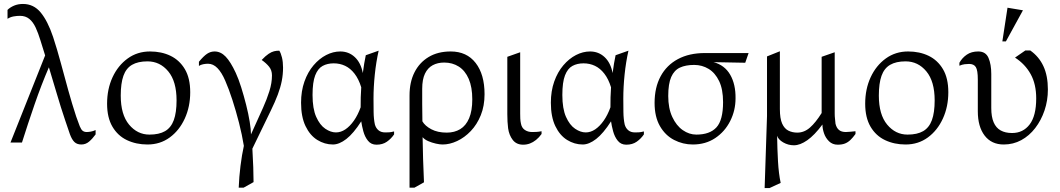

<svg xmlns="http://www.w3.org/2000/svg" viewBox="-20 -720 5356 970"><path d="M33 0 208 -440 184 -517Q173 -553 160 -581Q147 -609 128 -624.5Q109 -640 81 -640Q65 -640 48.5 -637Q32 -634 18 -625V-670Q31 -683 51 -691.5Q71 -700 96 -700Q150 -700 185.5 -657Q221 -614 248 -534Q269 -470 287.5 -401Q306 -332 325 -263.5Q344 -195 365 -131Q376 -99 383 -82Q390 -65 398 -59Q406 -53 418 -53Q426 -53 438 -55Q450 -57 463 -63V-41Q447 -19 430 -4.5Q413 10 391 10Q369 10 356 -2.5Q343 -15 333 -42.5Q323 -70 309 -113Q287 -178 266.5 -248Q246 -318 227 -380Q189 -292 154.5 -192Q120 -92 91 0Z M725 10Q668 10 621.5 -12Q575 -34 548 -80Q521 -126 521 -196Q521 -270 548.5 -329.5Q576 -389 625 -424.5Q674 -460 738 -460Q796 -460 841.5 -438Q887 -416 914 -370.5Q941 -325 941 -254Q941 -181 913.5 -121Q886 -61 837.5 -25.5Q789 10 725 10ZM735 -40Q784 -40 814 -57.5Q844 -75 858 -113Q872 -151 872 -213Q872 -309 830 -359.5Q788 -410 725 -410Q677 -410 647 -392.5Q617 -375 603.5 -337Q590 -299 590 -237Q590 -141 632 -90.5Q674 -40 735 -40Z M1186 228Q1188 174 1195 118Q1202 62 1212 17Q1203 -39 1187.5 -99.5Q1172 -160 1154 -215.5Q1136 -271 1118 -312Q1100 -354 1078.5 -376Q1057 -398 1031 -398Q1019 -398 1006.5 -395.5Q994 -393 985 -387V-408Q1009 -437 1026.5 -448.5Q1044 -460 1064 -460Q1095 -460 1120 -434Q1145 -408 1171 -352Q1185 -322 1198.5 -279Q1212 -236 1223.5 -190.5Q1235 -145 1241.5 -105Q1248 -65 1248 -41L1309 -176Q1328 -218 1341 -259.5Q1354 -301 1354 -339Q1354 -365 1339.5 -383Q1325 -401 1302 -417Q1322 -438 1337 -448Q1352 -458 1364.5 -461Q1377 -464 1391 -464Q1399 -452 1404.5 -429.5Q1410 -407 1410 -379Q1410 -344 1403.5 -311Q1397 -278 1383.5 -242Q1370 -206 1348 -161L1255 31Q1258 80 1259.5 124.5Q1261 169 1261 200L1211 228Z M1662 10Q1620 10 1583 -13Q1546 -36 1523.5 -83Q1501 -130 1501 -201Q1501 -260 1518 -308Q1535 -356 1564 -390Q1593 -424 1628 -442Q1663 -460 1699 -460Q1742 -460 1772.5 -431.5Q1803 -403 1813 -351Q1816 -376 1820 -399Q1824 -422 1828 -441L1893 -464Q1880 -406 1873.5 -343Q1867 -280 1867 -222Q1867 -191 1867.5 -154.5Q1868 -118 1874 -91Q1879 -73 1892 -62Q1905 -51 1926 -51Q1937 -51 1946 -51.5Q1955 -52 1971 -56V-41Q1956 -19 1934.5 -4Q1913 11 1882 11Q1855 11 1839 -9Q1823 -29 1815.5 -57Q1808 -85 1805 -107Q1766 -46 1730 -18Q1694 10 1662 10ZM1677 -51Q1702 -51 1725 -66.5Q1748 -82 1768 -110.5Q1788 -139 1802 -178Q1802 -206 1802.5 -228.5Q1803 -251 1805 -279Q1792 -321 1771 -348Q1750 -375 1723.5 -387.5Q1697 -400 1666 -400Q1634 -400 1610 -387Q1586 -374 1572.5 -339.5Q1559 -305 1559 -240Q1559 -171 1577.5 -129.5Q1596 -88 1623.5 -69.5Q1651 -51 1677 -51Z M2049 228V-238Q2049 -305 2074 -354.5Q2099 -404 2145.5 -432Q2192 -460 2257 -460Q2338 -460 2383 -402Q2428 -344 2428 -244Q2428 -185 2409 -138Q2390 -91 2358.5 -58Q2327 -25 2289.5 -7.5Q2252 10 2216 10Q2202 10 2182 5.5Q2162 1 2143.5 -7Q2125 -15 2115 -27Q2116 27 2117.5 84.5Q2119 142 2122 201L2074 228ZM2237 -50Q2276 -50 2305 -67.5Q2334 -85 2350 -122.5Q2366 -160 2366 -218Q2366 -280 2348 -321.5Q2330 -363 2298 -383.5Q2266 -404 2224 -404Q2191 -404 2166 -390.5Q2141 -377 2127 -348Q2113 -319 2113 -271Q2113 -236 2113 -194.5Q2113 -153 2114 -107Q2127 -84 2159 -67Q2191 -50 2237 -50Z M2623 11Q2589 11 2570.5 -13Q2552 -37 2547 -72Q2545 -88 2544 -106Q2543 -124 2543 -143V-433L2608 -456V-146Q2608 -135 2608.5 -121.5Q2609 -108 2612 -95Q2616 -74 2631.5 -63.5Q2647 -53 2668 -53Q2678 -53 2689 -53.5Q2700 -54 2716 -57V-43Q2703 -25 2688 -13Q2673 -1 2657 5Q2641 11 2623 11Z M2924 10Q2882 10 2845 -13Q2808 -36 2785.5 -83Q2763 -130 2763 -201Q2763 -260 2780 -308Q2797 -356 2826 -390Q2855 -424 2890 -442Q2925 -460 2961 -460Q3004 -460 3034.5 -431.5Q3065 -403 3075 -351Q3078 -376 3082 -399Q3086 -422 3090 -441L3155 -464Q3142 -406 3135.5 -343Q3129 -280 3129 -222Q3129 -191 3129.5 -154.5Q3130 -118 3136 -91Q3141 -73 3154 -62Q3167 -51 3188 -51Q3199 -51 3208 -51.5Q3217 -52 3233 -56V-41Q3218 -19 3196.5 -4Q3175 11 3144 11Q3117 11 3101 -9Q3085 -29 3077.5 -57Q3070 -85 3067 -107Q3028 -46 2992 -18Q2956 10 2924 10ZM2939 -51Q2964 -51 2987 -66.5Q3010 -82 3030 -110.5Q3050 -139 3064 -178Q3064 -206 3064.5 -228.5Q3065 -251 3067 -279Q3054 -321 3033 -348Q3012 -375 2985.5 -387.5Q2959 -400 2928 -400Q2896 -400 2872 -387Q2848 -374 2834.5 -339.5Q2821 -305 2821 -240Q2821 -171 2839.5 -129.5Q2858 -88 2885.5 -69.5Q2913 -51 2939 -51Z M3480 10Q3430 10 3385.5 -13Q3341 -36 3314 -83Q3287 -130 3287 -200Q3287 -278 3317.5 -334.5Q3348 -391 3405 -421.5Q3462 -452 3541 -452H3762L3745 -403L3585 -406Q3641 -391 3669 -342.5Q3697 -294 3696 -223Q3696 -162 3669 -108.5Q3642 -55 3593.5 -22.5Q3545 10 3480 10ZM3498 -40Q3566 -40 3599.5 -76.5Q3633 -113 3633 -204Q3633 -269 3613 -310.5Q3593 -352 3560 -372Q3527 -392 3487 -392Q3444 -392 3415 -378.5Q3386 -365 3371 -331Q3356 -297 3356 -235Q3356 -173 3376.5 -129Q3397 -85 3429.5 -62.5Q3462 -40 3498 -40Z M3843 230 3855 -134V-435L3920 -461V-169Q3920 -121 3931.5 -95.5Q3943 -70 3963 -60Q3983 -50 4008 -50Q4043 -50 4072 -75.5Q4101 -101 4131 -149Q4131 -154 4131 -158Q4131 -162 4131 -166V-433L4197 -456V-146Q4197 -132 4198.5 -120Q4200 -108 4201 -95Q4206 -74 4218.5 -63.5Q4231 -53 4253 -53Q4264 -53 4276.5 -54.5Q4289 -56 4302 -57V-43Q4289 -25 4276.5 -13Q4264 -1 4249 5Q4234 11 4212 11Q4186 11 4168.5 -6Q4151 -23 4143 -46.5Q4135 -70 4135 -91Q4095 -37 4058.5 -11.5Q4022 14 3991 14Q3962 14 3937 -0.5Q3912 -15 3906 -34Q3907 33 3910.5 95Q3914 157 3924 204L3868 230Z M4555 10Q4498 10 4451.5 -12Q4405 -34 4378 -80Q4351 -126 4351 -196Q4351 -270 4378.5 -329.5Q4406 -389 4455 -424.5Q4504 -460 4568 -460Q4626 -460 4671.5 -438Q4717 -416 4744 -370.5Q4771 -325 4771 -254Q4771 -181 4743.5 -121Q4716 -61 4667.5 -25.5Q4619 10 4555 10ZM4565 -40Q4614 -40 4644 -57.5Q4674 -75 4688 -113Q4702 -151 4702 -213Q4702 -309 4660 -359.5Q4618 -410 4555 -410Q4507 -410 4477 -392.5Q4447 -375 4433.5 -337Q4420 -299 4420 -237Q4420 -141 4462 -90.5Q4504 -40 4565 -40Z M5051 10Q4989 10 4954.5 -35Q4920 -80 4920 -158V-318Q4920 -365 4910 -381Q4900 -397 4876 -397Q4866 -397 4853.5 -395.5Q4841 -394 4827 -388V-403Q4841 -428 4864.5 -444Q4888 -460 4922 -460Q4960 -460 4974 -427.5Q4988 -395 4988 -346V-174Q4988 -130 5000 -102Q5012 -74 5035.5 -61Q5059 -48 5093 -48Q5149 -48 5182 -91.5Q5215 -135 5215 -223Q5215 -295 5187 -345.5Q5159 -396 5108 -429L5160 -465H5185Q5229 -434 5251.5 -385.5Q5274 -337 5274 -268Q5274 -212 5257 -162Q5240 -112 5210 -73Q5180 -34 5139.5 -12Q5099 10 5051 10ZM5044 -511 5070 -681 5148 -668 5062 -511Z"/></svg>

Font: Ancizar Serif Light
Style: Regular
Weight: 300
Designer: Cesar Puertas, Viviana Monsalve, Julian Moncada, Julian Prieto, Jose Castro, Felipe Aragon, Mariel Hernandez, Sara Alarc
Version: Version 8.100